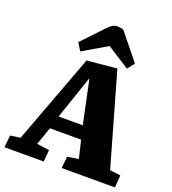

<svg xmlns="http://www.w3.org/2000/svg" viewBox="-168 -1090 1092 1216"><g transform="rotate(20 378.5 -482.0)"><path d="M504 -713 681 -92 753 -83 747 0H388L396 -79L471 -91L442 -211H232L190 -91L274 -79L267 0H2L11 -82L78 -91L303 -694ZM258 -300H421L360 -590H357ZM598 -780 561 -733 409 -830 246 -734 214 -785 355 -934Q370 -950 384 -957Q398 -964 413 -964Q423 -964 434 -962.5Q445 -961 455 -957Z"/></g></svg>

Font: Literata ExtraBold
Style: Italic
Weight: 800
Italic angle: -2°
Designer: Latin by Veronika Burian and Jose Scaglione. Greek by Irene Vlachou. Cyrillic by Vera Evstafieva
Foundry: TypeTogether
Version: Version 3.002